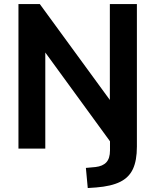

<svg xmlns="http://www.w3.org/2000/svg" viewBox="-20 -739 771 955"><path d="M407.2 96.2 455.1 91.8Q491.5 87.6 509.3 68Q527.1 48.3 527.1 9.3V-58.3L553.5 0L177.2 -516.4H205.3V0H71.8V-718.8H178L555.2 -202.4H526.4V-718.8H660.9V-9.5Q660.9 59.3 641.2 101.6Q621.6 143.8 577.5 165.6Q533.4 187.5 458.5 193.4L416.5 196.3Z"/></svg>

Font: Min Sans VF VF
Style: Regular
Weight: 400
Designer: Jinseong-Kim, NotoSansCJK, Nunito
Foundry: Jinseong-Kim
Version: Version 1.420;Glyphs 3.1.2 (3151)